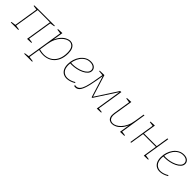

<svg xmlns="http://www.w3.org/2000/svg" viewBox="302 -1890 3481 3481"><g transform="rotate(45 2042.5 -149.0)"><path d="M426 2 508 -512 515 -503 184 -504 194 -512 115 -21 110 -29 201 -15 198 0H6L9 -15L104 -29L96 -21L172 -502L179 -492L87 -505L89 -520L187 -522H615L613 -508L516 -492L526 -499L449 -21L444 -28L534 -17L532 -2Z M579 230 581 215 675 201 668 209 781 -502 789 -492 696 -505 698 -520 805 -525 768 -293 763 -301Q793 -382 835.5 -432Q878 -482 924 -505Q970 -528 1009 -528Q1046 -528 1076.5 -508Q1107 -488 1125 -446Q1143 -404 1143 -337Q1143 -240 1110.5 -167Q1078 -94 1019.5 -50.5Q961 -7 880.5 3Q800 13 704 -15L724 -16L688 209L680 201L785 215L783 230ZM724 -15 717 -32Q808 -5 882.5 -15Q957 -25 1010.5 -66.5Q1064 -108 1093 -176.5Q1122 -245 1122 -336Q1122 -428 1088.5 -468.5Q1055 -509 1008 -509Q975 -509 936 -490Q897 -471 859.5 -432Q822 -393 793 -332Q764 -271 751 -187Z M1440 6Q1391 6 1352.5 -16Q1314 -38 1292 -83Q1270 -128 1270 -196Q1270 -258 1288.5 -317Q1307 -376 1342 -423.5Q1377 -471 1426.5 -499.5Q1476 -528 1537 -528Q1601 -528 1636.5 -498Q1672 -468 1672 -423Q1672 -380 1641 -345.5Q1610 -311 1559 -286.5Q1508 -262 1448 -249Q1388 -236 1330 -236Q1317 -236 1306.5 -236.5Q1296 -237 1285 -238L1289 -258Q1300 -257 1312.5 -256Q1325 -255 1338 -255Q1389 -255 1444 -267Q1499 -279 1546 -301Q1593 -323 1622 -353.5Q1651 -384 1651 -422Q1651 -460 1620 -484.5Q1589 -509 1534 -509Q1477 -509 1432 -482Q1387 -455 1355.5 -410Q1324 -365 1307.5 -309Q1291 -253 1291 -195Q1291 -102 1333.5 -57.5Q1376 -13 1442 -13Q1477 -13 1517.5 -25.5Q1558 -38 1599 -63L1608 -47Q1564 -21 1521 -7.5Q1478 6 1440 6Z M1631 1 1636 -21Q1648 -17 1661 -17Q1706 -17 1736 -51Q1766 -85 1786 -149Q1806 -213 1822.5 -303Q1839 -393 1858 -505L1860 -498L1763 -508L1765 -522L1882 -525L2016 -94H2009L2287 -522L2317 -525L2236 -20L2229 -29L2322 -17L2320 -2L2213 2L2294 -509H2299L2020 -79L2003 -76L1867 -513L1877 -510Q1851 -343 1825.5 -228Q1800 -113 1763.5 -53.5Q1727 6 1667 6Q1658 6 1649.5 4.5Q1641 3 1631 1Z M2605 6Q2568 7 2539 -10.5Q2510 -28 2497.5 -65.5Q2485 -103 2494 -162L2548 -502L2553 -492L2463 -505L2465 -520L2572 -525L2514 -161Q2506 -108 2516.5 -75.5Q2527 -43 2550.5 -28Q2574 -13 2604 -13Q2638 -13 2677 -32Q2716 -51 2753.5 -90.5Q2791 -130 2820 -190.5Q2849 -251 2862 -335L2892 -522H2912L2833 -22L2828 -29L2918 -17L2916 -2L2809 2L2844 -220L2850 -221Q2820 -139 2777.5 -89.5Q2735 -40 2690 -17.5Q2645 5 2605 6Z M3073 0 3152 -502 3157 -492 3067 -505 3069 -520 3176 -525 3136 -275 3129 -284H3473L3463 -278L3502 -522H3522L3442 -19L3435 -29L3528 -16L3526 -1L3419 2L3462 -272L3470 -265H3126L3136 -274L3092 0Z M3826 6Q3777 6 3738.5 -16Q3700 -38 3678 -83Q3656 -128 3656 -196Q3656 -258 3674.5 -317Q3693 -376 3728 -423.5Q3763 -471 3812.5 -499.5Q3862 -528 3923 -528Q3987 -528 4022.5 -498Q4058 -468 4058 -423Q4058 -380 4027 -345.5Q3996 -311 3945 -286.5Q3894 -262 3834 -249Q3774 -236 3716 -236Q3703 -236 3692.5 -236.5Q3682 -237 3671 -238L3675 -258Q3686 -257 3698.5 -256Q3711 -255 3724 -255Q3775 -255 3830 -267Q3885 -279 3932 -301Q3979 -323 4008 -353.5Q4037 -384 4037 -422Q4037 -460 4006 -484.5Q3975 -509 3920 -509Q3863 -509 3818 -482Q3773 -455 3741.5 -410Q3710 -365 3693.5 -309Q3677 -253 3677 -195Q3677 -102 3719.5 -57.5Q3762 -13 3828 -13Q3863 -13 3903.5 -25.5Q3944 -38 3985 -63L3994 -47Q3950 -21 3907 -7.5Q3864 6 3826 6Z"/></g></svg>

Font: Bitter Thin
Style: Italic
Weight: 100
Italic angle: -9°
Designer: Sol Matas, and Bitter project Authors
Foundry: Sol Matas
Version: Version 2.002